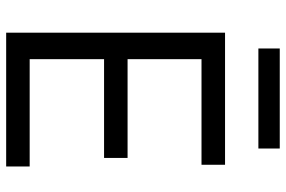

<svg xmlns="http://www.w3.org/2000/svg" viewBox="-176 -774 949 638"><g transform="rotate(90 299.0 -454.5)"><path d="M88.1 -727.3H527V-649.1H176.1V-403.4H504.3V-325.3H176.1V-78.1H532.7V0H88.1ZM473 -838.1H140.6V-909.1H473Z"/></g></svg>

Font: Fast_Sans-Dotted
Style: Regular
Weight: 400
Version: Version 3.018